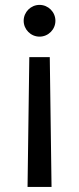

<svg xmlns="http://www.w3.org/2000/svg" viewBox="-20 -568 318 773"><path d="M187.5 184.7 180.4 -338.1H98L90.9 184.7ZM139.2 -548.3C104 -548.3 75.3 -519.5 75.3 -484.4C75.3 -449.2 104 -420.5 139.2 -420.5C174.4 -420.5 203.1 -449.2 203.1 -484.4C203.1 -519.5 174.4 -548.3 139.2 -548.3Z"/></svg>

Font: Karasuma Gothic
Style: Regular
Weight: 400
Designer: Rasmus Andersson, Ryoko Nishizuka
Foundry: Genbu
Version: Version 1.00